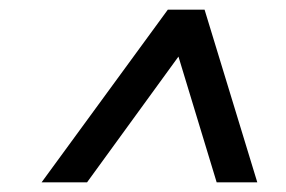

<svg xmlns="http://www.w3.org/2000/svg" viewBox="-20 -688 592 397"><path d="M66 -311 327 -668H403L512 -311H428L349 -571L160 -311Z"/></svg>

Font: Atkinson Hyperlegible Next
Style: Italic
Weight: 400
Italic angle: -12°
Designer: Elliott Scott, Megan Eiswerth, Linus Boman, Theodore Petrosky, Letters from Sweden
Foundry: Applied Design Works, Letters from Sweden
Version: Version 2.001